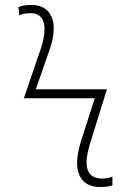

<svg xmlns="http://www.w3.org/2000/svg" viewBox="-20 -743 540 772"><path d="M382 9C407 9 422 6 432 2V-33C424 -29 411 -25 390 -25C350 -25 328 -47 328 -90C328 -118 337 -148 344 -172L410 -384H124L179 -542C190 -572 196 -601 196 -630C196 -681 169 -723 107 -723C81 -723 65 -720 54 -714L58 -681C67 -686 81 -690 102 -690C140 -690 159 -667 159 -627C159 -600 153 -575 144 -547L76 -348H361L307 -180C299 -153 290 -122 290 -88C290 -30 320 9 382 9Z"/></svg>

Font: Noto Sans Mono ExtraCondensed ExtraLight
Style: Regular
Weight: 200
Width: 2
Designer: Monotype Design Team
Foundry: Monotype Imaging Inc.
Version: Version 2.014